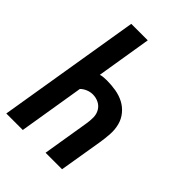

<svg xmlns="http://www.w3.org/2000/svg" viewBox="-215 -832 930 930"><g transform="rotate(45 250.0 -367.5)"><path d="M3 0 124 -735H237L191 -453Q201 -456 212 -457Q223 -458 234 -458Q265 -458 295.5 -453Q326 -448 352 -434.5Q378 -421 397 -398Q416 -375 423.5 -346Q431 -317 429 -285.5Q427 -254 422 -223L385 0H272L311 -238Q315 -261 315 -283.5Q315 -306 304.5 -324.5Q294 -343 275 -352.5Q256 -362 234 -362Q217 -362 200 -355Q183 -348 171 -336L116 0Z"/></g></svg>

Font: Iosevka Term Curly Oblique
Style: Bold
Weight: 700
Italic angle: -9°
Designer: Belleve Invis
Foundry: Belleve Invis
Version: Version 32.3.0